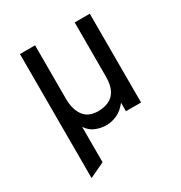

<svg xmlns="http://www.w3.org/2000/svg" viewBox="-168 -632 904 957"><g transform="rotate(-30 284.0 -154.0)"><path d="M83 203V-511H170V-203Q170 -142.5 196.5 -105.8Q223 -69 280 -69Q313.5 -69 340.2 -81.2Q367 -93.5 382.5 -122.2Q398 -151 398 -201V-511H485V0H398V-49Q372.5 -16 341.8 -2Q311 12 280 12Q249.5 12 219.2 0Q189 -12 170 -42V162Z"/></g></svg>

Font: Undotted
Style: Regular
Weight: 400
Designer: Delve Withrington, Dave Bailey, Thomas Jockin
Foundry: Delve Fonts LLC
Version: Version 4.000